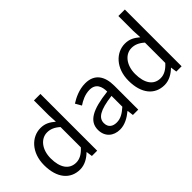

<svg xmlns="http://www.w3.org/2000/svg" viewBox="-50 -1344 1904 1904"><g transform="rotate(-45 902.0 -391.5)"><path d="M277 13C342 13 399 -22 442 -64H444L453 0H527V-796H436V-587L441 -493C393 -533 352 -557 288 -557C164 -557 53 -447 53 -271C53 -90 141 13 277 13ZM297 -63C201 -63 147 -141 147 -272C147 -396 216 -480 304 -480C349 -480 390 -464 436 -423V-138C391 -88 347 -63 297 -63Z M837 13C904 13 965 -22 1017 -65H1020L1028 0H1103V-334C1103 -468 1047 -557 915 -557C828 -557 751 -518 701 -486L737 -423C780 -452 837 -481 900 -481C989 -481 1012 -414 1012 -344C781 -318 678 -259 678 -141C678 -43 746 13 837 13ZM863 -60C809 -60 767 -85 767 -147C767 -217 829 -262 1012 -284V-132C959 -85 916 -60 863 -60Z M1461 13C1526 13 1583 -22 1626 -64H1628L1637 0H1711V-796H1620V-587L1625 -493C1577 -533 1536 -557 1472 -557C1348 -557 1237 -447 1237 -271C1237 -90 1325 13 1461 13ZM1481 -63C1385 -63 1331 -141 1331 -272C1331 -396 1400 -480 1488 -480C1533 -480 1574 -464 1620 -423V-138C1575 -88 1531 -63 1481 -63Z"/></g></svg>

Font: Noto Sans CJK JP Regular
Style: Regular
Weight: 400
Designer: Ryoko NISHIZUKA (kana & ideographs); Paul D. Hunt (Latin, Greek & Cyrillic); Wenlong ZHANG (bopomofo); Sandoll Communica
Foundry: Adobe Systems Incorporated
Version: Version 1.001;PS 1.001;hotconv 1.0.78;makeotf.lib2.5.61930